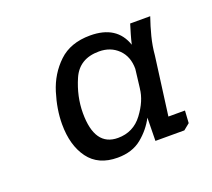

<svg xmlns="http://www.w3.org/2000/svg" viewBox="-66 -783 517 468"><g transform="rotate(-20 192.5 -549.5)"><path d="M360 -695Q352 -672 346 -648.5Q340 -625 338 -601L318 -450H361L359 -418L343 -405H268L269 -465Q255 -438 230.5 -418Q206 -398 168 -398Q118 -398 93 -432Q68 -466 68 -521Q68 -559 81 -601Q94 -643 124.5 -672Q155 -701 206 -701Q275 -701 294 -645Q297 -658 300.5 -670Q304 -682 308 -695ZM213 -657Q162 -657 143.5 -614.5Q125 -572 125 -529Q125 -443 185 -443Q225 -443 249 -475Q273 -507 276 -538V-537L282 -587Q282 -619 262.5 -638Q243 -657 213 -657Z"/></g></svg>

Font: Zilla Slab
Style: Italic
Weight: 400
Italic angle: -6°
Designer: Typotheque.com
Foundry: Typotheque type foundry
Version: Version 1.1; 2017; ttfautohint (v1.6)